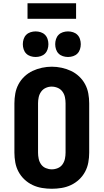

<svg xmlns="http://www.w3.org/2000/svg" viewBox="-20 -1158 640 1186"><path d="M300 8Q270 8 239.5 3Q209 -2 181.5 -15Q154 -28 131.5 -49Q109 -70 94.5 -97Q80 -124 74.5 -154.5Q69 -185 69 -215V-520Q69 -550 74.5 -580.5Q80 -611 94.5 -638Q109 -665 131.5 -686Q154 -707 181.5 -720Q209 -733 239.5 -739.5Q270 -746 300 -746Q330 -746 360.5 -739.5Q391 -733 418.5 -720Q446 -707 468.5 -686Q491 -665 505.5 -638Q520 -611 525.5 -580.5Q531 -550 531 -520V-215Q531 -185 525.5 -154.5Q520 -124 505.5 -97Q491 -70 468.5 -49Q446 -28 418.5 -15Q391 -2 360.5 3Q330 8 300 8ZM300 -112Q319 -112 337 -119.5Q355 -127 366 -142.5Q377 -158 381 -177Q385 -196 385 -215V-520Q385 -539 381 -558Q377 -577 365.5 -592.5Q354 -608 336 -615.5Q318 -623 299 -623Q280 -623 262.5 -615Q245 -607 234 -591.5Q223 -576 219 -557.5Q215 -539 215 -520V-215Q215 -196 219 -177Q223 -158 234 -142.5Q245 -127 263 -119.5Q281 -112 300 -112ZM400 -806Q384 -806 368.5 -811Q353 -816 342 -827Q331 -838 326 -853.5Q321 -869 321 -885Q321 -901 326 -916.5Q331 -932 342 -943Q353 -954 368.5 -959Q384 -964 400 -964Q416 -964 431.5 -959Q447 -954 458 -943Q469 -932 474 -916.5Q479 -901 479 -885Q479 -869 474 -853.5Q469 -838 458 -827Q447 -816 431.5 -811Q416 -806 400 -806ZM200 -806Q184 -806 168.5 -811Q153 -816 142 -827Q131 -838 126 -853.5Q121 -869 121 -885Q121 -901 126 -916.5Q131 -932 142 -943Q153 -954 168.5 -959Q184 -964 200 -964Q216 -964 231.5 -959Q247 -954 258 -943Q269 -932 274 -916.5Q279 -901 279 -885Q279 -869 274 -853.5Q269 -838 258 -827Q247 -816 231.5 -811Q216 -806 200 -806ZM450 -1042H150V-1138H450Z"/></svg>

Font: Iosevka Custom Heavy Extended
Style: Regular
Weight: 900
Width: 7
Monospace: yes
Designer: Belleve Invis
Foundry: Belleve Invis
Version: Version 11.2.4; ttfautohint (v1.8.4)